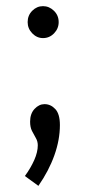

<svg xmlns="http://www.w3.org/2000/svg" viewBox="-20 -437 290 625"><path d="M120 -313Q100 -313 85 -328.5Q70 -344 70 -365Q70 -387 85 -402Q100 -417 120 -417Q140 -417 155.5 -402Q171 -387 171 -365Q171 -344 156 -328.5Q141 -313 120 -313ZM105 168 61 136Q80 110 91.5 84Q103 58 103 36Q103 23 96.5 12Q90 1 84 -11Q78 -23 78 -41Q78 -67 92.5 -82.5Q107 -98 125 -98Q145 -98 160 -82Q175 -66 175 -30Q175 18 157 68.5Q139 119 105 168Z"/></svg>

Font: Inconsolata UltraCondensed Bold
Style: Regular
Weight: 700
Width: 1
Monospace: yes
Designer: Raph Levien, Cyreal, Brenton Simpson
Foundry: Raph Levien, Cyreal, Google
Version: Version 3.001; ttfautohint (v1.8.2.53-6de2)